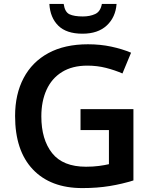

<svg xmlns="http://www.w3.org/2000/svg" viewBox="-20 -950 773 980"><path d="M391 -393H661V-29Q604 -11 540 -0.5Q476 10 400 10Q238 10 147.5 -85.5Q57 -181 57 -358Q57 -469 100.5 -551.5Q144 -634 227 -679Q310 -724 429 -724Q492 -724 548 -712Q604 -700 649 -681L605 -575Q566 -592 521 -603.5Q476 -615 426 -615Q349 -615 296.5 -582.5Q244 -550 217.5 -491.5Q191 -433 191 -356Q191 -238 246 -168.5Q301 -99 419 -99Q455 -99 485 -103Q515 -107 536 -112V-286H391ZM575 -930Q570 -862 525 -820Q480 -778 401 -778Q319 -778 277.5 -819Q236 -860 232 -930H305Q311 -888 335 -877Q359 -866 403 -866Q439 -866 466 -878.5Q493 -891 500 -930Z"/></svg>

Font: Noto Sans Cherokee SemiBold
Style: Regular
Weight: 600
Designer: Monotype Design Team
Foundry: Monotype Imaging Inc.
Version: Version 2.001; ttfautohint (v1.8.4.7-5d5b)